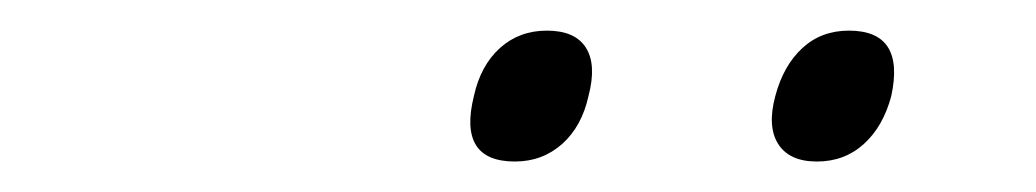

<svg xmlns="http://www.w3.org/2000/svg" viewBox="-20 -814 680 126"><path d="M366.2 -751Q361.8 -731 348.9 -719.5Q335.9 -708 317.9 -708Q280.3 -708 291 -751Q295.4 -771 308.1 -782.5Q320.8 -793.9 338.9 -793.9Q357.4 -793.9 364.5 -782.7Q371.6 -771.5 366.2 -751ZM564.9 -751Q559.6 -731 546.9 -719.5Q534.2 -708 516.1 -708Q498 -708 490.7 -719.5Q483.4 -731 488.8 -751Q494.1 -771 506.6 -782.5Q519 -793.9 537.1 -793.9Q574.2 -793.9 564.9 -751Z"/></svg>

Font: Sinkin Sans 200 X Light Italic
Style: Regular
Weight: 200
Italic angle: -112°
Designer: Keith Bates
Foundry: K-Type
Version: Sinkin Sans (version 1.0)  by Keith Bates   •   © 2014   www